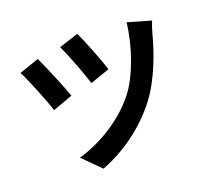

<svg xmlns="http://www.w3.org/2000/svg" viewBox="-137 -951 1274 1170"><g transform="rotate(-20 500.0 -365.5)"><path d="M473 -779 348 -738C378 -676 433 -531 452 -467L578 -511C559 -576 498 -730 473 -779ZM930 -699 780 -742C763 -589 701 -417 626 -322C524 -193 368 -103 231 -64L343 48C486 -6 631 -107 736 -245C819 -354 876 -513 904 -622C910 -644 919 -674 930 -699ZM195 -717 67 -673C96 -619 162 -455 182 -390L311 -437C288 -505 225 -654 195 -717Z"/></g></svg>

Font: DAIFUKU Sans JP
Style: Bold
Weight: 700
Designer: Original font ‘Source Han Sans JP’ : Ryoko NISHIZUKA  (kana, bopomofo & ideographs); Paul D. Hunt (Latin, Greek & Cyrill
Foundry: Daifuku
Version: Version 1.001